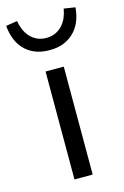

<svg xmlns="http://www.w3.org/2000/svg" viewBox="-146 -782 539 835"><g transform="rotate(-15 124.0 -365.0)"><path d="M82 0V-486H164V0ZM124 -571Q84 -571 55 -584Q26 -597 7.5 -618.5Q-11 -640 -20.5 -667Q-30 -694 -32 -722L19 -730Q22 -711 29.5 -692.5Q37 -674 50 -659Q63 -644 81.5 -635Q100 -626 124 -626Q148 -626 166.5 -635Q185 -644 198 -659Q211 -674 218.5 -692.5Q226 -711 229 -730L280 -722Q278 -694 268.5 -667Q259 -640 240 -618.5Q221 -597 192.5 -584Q164 -571 124 -571Z"/></g></svg>

Font: Source Sans Pro
Style: Regular
Weight: 400
Designer: Paul D. Hunt
Foundry: Adobe Systems Incorporated
Version: Version 2.021;PS 2.000;hotconv 1.0.86;makeotf.lib2.5.63406